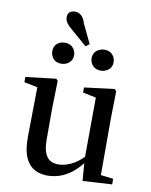

<svg xmlns="http://www.w3.org/2000/svg" viewBox="-100 -1002 855 1089"><g transform="rotate(10 327.5 -457.5)"><path d="M445.3 -624Q405.3 -624 387.7 -656.2Q380.9 -669.9 380.9 -684.6Q380.9 -722.7 417 -739.3Q431.6 -745.1 445.3 -745.1Q483.4 -745.1 501 -712.9Q507.8 -699.2 507.8 -684.6Q507.8 -645.5 471.7 -629.9Q459 -624 445.3 -624ZM335 -745.1 245.1 -823.2Q205.1 -855.5 202.1 -879.9Q201.2 -884.8 201.2 -889.6Q201.2 -921.9 233.4 -927.7Q238.3 -928.7 242.2 -928.7Q287.1 -928.7 303.7 -871.1Q304.7 -870.1 304.7 -869.1L356.4 -760.7ZM216.8 -624Q175.8 -624 160.2 -658.2Q154.3 -670.9 154.3 -684.6Q154.3 -724.6 190.4 -740.2Q203.1 -745.1 216.8 -745.1Q255.9 -745.1 273.4 -712.9Q280.3 -699.2 280.3 -684.6Q280.3 -645.5 243.2 -628.9Q230.5 -624 216.8 -624ZM547.9 -41 620.1 -32.2V0L451.2 9.8L443.4 -90.8Q367.2 5.9 267.6 13.7Q258.8 14.6 251 14.6Q124 14.6 105.5 -125Q102.5 -153.3 102.5 -185.5L106.4 -468.8L29.3 -484.4V-514.6L204.1 -535.2L213.9 -524.4L210 -367.2V-185.5Q210 -75.2 273.4 -61.5Q285.2 -58.6 298.8 -58.6Q373 -59.6 441.4 -127L443.4 -468.8L367.2 -484.4V-513.7L540 -535.2L550.8 -524.4L547.9 -367.2Z"/></g></svg>

Font: GenYoMin JP SemiBold
Style: Regular
Weight: 600
Version: Version 1.001;PS 1;hotconv 16.6.51;makeotf.lib2.5.65220 DEVE